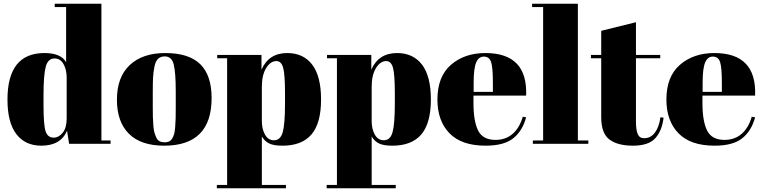

<svg xmlns="http://www.w3.org/2000/svg" viewBox="-20 -770 4089 1028"><path d="M268 -33Q294 -33 315.5 -59Q337 -85 337 -136V-354Q337 -397 320 -427Q303 -457 272 -457Q237 -457 225 -413Q213 -369 213 -259V-207Q213 -102 224 -67.5Q235 -33 268 -33ZM350 0 339 -70Q305 10 201 10Q115 10 67.5 -52Q20 -114 20 -237Q20 -486 218 -486Q306 -486 334 -437V-732H273V-750H523V-18H572V0Z M921 -197V-282Q921 -379 910.5 -423.5Q900 -468 862 -468Q840 -468 826.5 -455.5Q813 -443 807 -413.5Q801 -384 799.5 -356Q798 -328 798 -277V-199Q798 -164 798.5 -144Q799 -124 801 -98.5Q803 -73 807 -59.5Q811 -46 817.5 -32.5Q824 -19 835 -13.5Q846 -8 861 -8Q875 -8 885 -12.5Q895 -17 902 -28.5Q909 -40 912.5 -53Q916 -66 918 -90.5Q920 -115 920.5 -137Q921 -159 921 -197ZM606 -236Q606 -357 674.5 -421.5Q743 -486 865 -486Q991 -486 1052 -426.5Q1113 -367 1113 -245Q1113 10 859 10Q734 10 670 -54Q606 -118 606 -236Z M1460 -443Q1428 -443 1405 -405.5Q1382 -368 1382 -305V-122Q1382 -79 1399 -49Q1416 -19 1447 -19Q1482 -19 1494 -63Q1506 -107 1506 -217V-269Q1506 -372 1496 -407.5Q1486 -443 1460 -443ZM1380 -476V-397Q1419 -486 1518 -486Q1604 -486 1651.5 -424Q1699 -362 1699 -237Q1699 -110 1647.5 -50Q1596 10 1493 10Q1445 10 1421 -2Q1397 -14 1382 -39V220H1511V238H1141V220H1196V-458H1143V-476Z M2048 -443Q2016 -443 1993 -405.5Q1970 -368 1970 -305V-122Q1970 -79 1987 -49Q2004 -19 2035 -19Q2070 -19 2082 -63Q2094 -107 2094 -217V-269Q2094 -372 2084 -407.5Q2074 -443 2048 -443ZM1968 -476V-397Q2007 -486 2106 -486Q2192 -486 2239.5 -424Q2287 -362 2287 -237Q2287 -110 2235.5 -50Q2184 10 2081 10Q2033 10 2009 -2Q1985 -14 1970 -39V220H2099V238H1729V220H1784V-458H1731V-476Z M2322 -237Q2322 -360 2394.5 -423Q2467 -486 2579 -486Q2806 -486 2797 -258H2515V-219Q2515 -121 2540 -71Q2565 -21 2633 -21Q2688 -21 2725 -53.5Q2762 -86 2779 -145L2797 -142Q2778 -70 2728.5 -30Q2679 10 2580 10Q2451 10 2386.5 -56.5Q2322 -123 2322 -237ZM2516 -278H2619V-327Q2619 -408 2609.5 -437.5Q2600 -467 2570 -467Q2543 -467 2529.5 -435.5Q2516 -404 2516 -327Z M2829 -750H3074V-18H3130V0H2833V-18H2888V-732H2829Z M3199 -143V-458H3144V-476H3199V-605L3385 -651V-476H3515V-458H3385V-121Q3385 -74 3394.5 -52Q3404 -30 3429 -30Q3464 -30 3486.5 -60Q3509 -90 3516 -142L3533 -140Q3525 -71 3489 -30.5Q3453 10 3369 10Q3287 10 3243 -23Q3199 -56 3199 -143Z M3548 -237Q3548 -360 3620.5 -423Q3693 -486 3805 -486Q4032 -486 4023 -258H3741V-219Q3741 -121 3766 -71Q3791 -21 3859 -21Q3914 -21 3951 -53.5Q3988 -86 4005 -145L4023 -142Q4004 -70 3954.5 -30Q3905 10 3806 10Q3677 10 3612.5 -56.5Q3548 -123 3548 -237ZM3742 -278H3845V-327Q3845 -408 3835.5 -437.5Q3826 -467 3796 -467Q3769 -467 3755.5 -435.5Q3742 -404 3742 -327Z"/></svg>

Font: Abril Fatface
Style: Regular
Weight: 400
Designer: Veronika Burian, Jos Scaglione
Foundry: TypeTogether
Version: Version 1.001